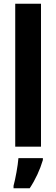

<svg xmlns="http://www.w3.org/2000/svg" viewBox="-20 -780 299 1021"><path d="M198 0V-760H61V0ZM208 71V61H78C75 101 62 172 52 208V221H138C168 176 193 122 208 71Z"/></svg>

Font: Noto Sans Hebrew Condensed
Style: Bold
Weight: 700
Width: 3
Designer: Monotype Design Team
Foundry: Monotype Imaging Inc.
Version: Version 2.004